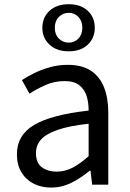

<svg xmlns="http://www.w3.org/2000/svg" viewBox="-20 -858 603 892"><path d="M217.2 13.4Q171.9 13.4 136.1 -4.9Q100.2 -23.2 79.4 -57.9Q58.6 -92.5 58.6 -141.3Q58.6 -230.1 138.5 -277.5Q218.3 -325 391.7 -344.2Q392.1 -379.4 382.8 -410.5Q373.5 -441.7 349.2 -461.5Q324.9 -481.3 280 -481.3Q232.6 -481.3 191.1 -462.8Q149.7 -444.3 117 -422.7L81.9 -486Q107 -502.3 139.8 -518.5Q172.6 -534.7 211.9 -545.7Q251.1 -556.8 294.5 -556.8Q361.2 -556.8 402.8 -529.1Q444.3 -501.4 463.7 -451.5Q483.1 -401.6 483.1 -334V0H408.2L400.5 -64.9H396.7Q358.6 -32.7 313.3 -9.7Q267.9 13.4 217.2 13.4ZM242.8 -60.6Q282 -60.6 317.3 -79Q352.5 -97.4 391.7 -132.4V-283.2Q300.7 -273.1 246.8 -254.3Q193 -235.5 170 -209.1Q147.1 -182.6 147.1 -147.4Q147.1 -100.4 174.9 -80.5Q202.6 -60.6 242.8 -60.6ZM299.1 -619.6Q243.2 -619.6 210 -650.6Q176.8 -681.6 176.8 -728.8Q176.8 -777 210 -807.7Q243.2 -838.4 299.1 -838.4Q355.4 -838.4 387.9 -807.7Q420.4 -777 420.4 -728.8Q420.4 -681.6 387.9 -650.6Q355.4 -619.6 299.1 -619.6ZM299.1 -659.9Q325.8 -659.9 344.2 -678.7Q362.6 -697.5 362.6 -728.8Q362.6 -760.5 344.2 -779.5Q325.8 -798.4 299.1 -798.4Q272.8 -798.4 253.7 -779.5Q234.6 -760.5 234.6 -728.8Q234.6 -697.5 253.7 -678.7Q272.8 -659.9 299.1 -659.9Z"/></svg>

Font: Noto Sans SC Thin
Style: Regular
Weight: 100
Designer: Ryoko NISHIZUKA 西塚涼子 (kana, bopomofo & ideographs); Paul D. Hunt (Latin, Greek & Cyrillic); Sandoll Communications 산돌커뮤니
Foundry: Adobe
Version: Version 2.004-H2;hotconv 1.0.118;makeotfexe 2.5.65603